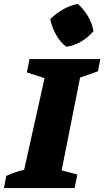

<svg xmlns="http://www.w3.org/2000/svg" viewBox="-55 -958 531 978"><path d="M-35 0 -23 -62Q-1 -72 21.5 -80Q44 -88 68 -93L172 -560L82 -589L95 -657H456L444 -595Q420 -586 397.5 -578Q375 -570 353 -563L259 -90L339 -69L325 0ZM342 -938Q372 -911 393.5 -874.5Q415 -838 421 -799Q396 -769 358.5 -746.5Q321 -724 282 -720Q252 -743 230.5 -781Q209 -819 201 -860Q228 -888 265 -909.5Q302 -931 342 -938Z"/></svg>

Font: Piazzolla ExtraBold
Style: Italic
Weight: 800
Italic angle: -11.3°
Designer: Juan Pablo del Peral
Foundry: Huerta Tipografica
Version: Version 1.330